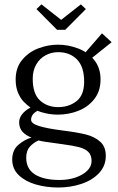

<svg xmlns="http://www.w3.org/2000/svg" viewBox="-20 -626 534 872"><path d="M35.5 98.5Q35.5 55.2 64 31.2Q92.5 7.2 123.2 -1.2Q97.4 -10.6 82.2 -27.6Q67 -44.5 67 -70.4Q67 -90.2 80.7 -107.6Q94.4 -124.9 118.5 -137.5Q102.6 -148.6 88 -163.6Q73.4 -178.6 62.2 -204.2Q51.1 -229.9 51.1 -264.9Q51.1 -318.5 80.6 -354.1Q110.1 -389.6 154.2 -406.4Q198.2 -423.1 243.2 -423.1Q288.9 -423.1 333.4 -406.5Q378 -389.9 407.3 -354.2Q436.6 -318.6 436.6 -264.9Q436.6 -212.2 408.4 -176.2Q380.2 -140.2 335.9 -122.8Q291.5 -105.4 243.4 -105.4Q214.4 -105.4 187.4 -111.5Q160.4 -117.6 149.6 -122.9Q136 -114.9 128.6 -105Q121.2 -95.1 121.2 -81.9Q121.2 -64.5 158.8 -53.2Q196.4 -41.9 263.9 -33.4Q330.1 -25.2 369.8 -15.3Q409.4 -5.4 434.9 17.4Q460.5 40.1 460.5 81.5Q460.5 128 429.4 160.6Q398.4 193.1 349 209.4Q299.6 225.6 245 225.6Q190.4 225.6 142.8 211.9Q95.1 198.1 65.3 169.6Q35.5 141 35.5 98.5ZM395.9 105.4Q395.9 78.6 381.2 64.1Q366.6 49.6 340.1 42.6Q313.5 35.5 264.2 29Q213.5 22 188.9 18.4Q164.4 14.9 155 11.8Q131.9 21.9 115.5 40.2Q99.1 58.5 99.1 90.2Q99.1 141.5 139 166.4Q178.9 191.4 250.5 191.4Q289.6 191.4 322.8 180.3Q356 169.2 375.9 149.6Q395.9 130 395.9 105.4ZM362.2 -255.2Q362.2 -322.8 329.7 -355.9Q297.1 -389.1 244.1 -389.1Q213.5 -389.1 187 -374.9Q160.5 -360.8 144.6 -333.2Q128.6 -305.8 128.6 -268.4Q128.6 -200.1 161.6 -169.8Q194.5 -139.5 244.4 -139.5Q293.2 -139.5 327.8 -166.8Q362.2 -194.1 362.2 -255.2ZM356.1 -374.2 443.1 -474.6 487 -434.4 382.4 -350.6ZM239 -490.8 145.5 -584.8 168.2 -606.2 257.8 -535.8 347.2 -606.2 370 -584.8 276.5 -490.8Z"/></svg>

Font: Didactic
Style: Regular
Weight: 400
Designer: Tyler Finck
Foundry: Etcetera Type Co
Version: Version 3.007;FEAKit 1.0